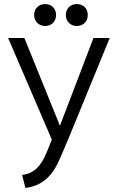

<svg xmlns="http://www.w3.org/2000/svg" viewBox="-20 -687 580 945"><path d="M89 174 105 238C190 227 239 179 277 89L315 0L520 -500H440L275 -68L100 -500H20L235 0L211 60C182 132 147 167 89 174ZM202 -667C171 -667 148 -645 148 -613C148 -582 171 -559 202 -559C234 -559 256 -582 256 -613C256 -645 234 -667 202 -667ZM358 -667C327 -667 304 -645 304 -613C304 -582 327 -559 358 -559C390 -559 412 -582 412 -613C412 -645 390 -667 358 -667Z"/></svg>

Font: Gully Light
Style: Regular
Weight: 300
Designer: jaikishan Patel
Foundry: MagicType
Version: Version 1.000;Glyphs 3.2 (3242)